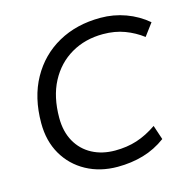

<svg xmlns="http://www.w3.org/2000/svg" viewBox="-102 -779 884 890"><g transform="rotate(-15 340.0 -334.0)"><path d="M356 10Q272 10 206 -26Q140 -62 102.5 -126.5Q65 -191 65 -277Q65 -400 115 -490Q165 -580 253 -629Q341 -678 456 -678Q519 -678 576.5 -657Q634 -636 680 -597L636 -538Q598 -567 551.5 -584.5Q505 -602 448 -602Q362 -602 295 -563Q228 -524 190 -452Q152 -380 152 -279Q152 -213 179 -165Q206 -117 254 -91.5Q302 -66 364 -66Q421 -66 469 -81.5Q517 -97 565 -130L588 -61Q538 -24 480 -7Q422 10 356 10Z"/></g></svg>

Font: Gantari
Style: Italic
Weight: 400
Italic angle: -10°
Designer: Anugrah Pasau
Foundry: Lafontype
Version: Version 1.000; ttfautohint (v1.8.3)